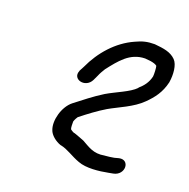

<svg xmlns="http://www.w3.org/2000/svg" viewBox="-89 -805 610 621"><g transform="rotate(20 215.5 -494.5)"><path d="M195 -360C194 -360 185 -365 182 -368C180 -374 180 -384 180 -394C182 -401 188 -411 189 -412C213 -431 242 -453 269 -469C302 -488 348 -505 379 -536C401 -558 420 -581 429 -620V-621C433 -646 431 -680 416 -695C398 -713 374 -716 343 -719H342C318 -719 301 -715 278 -704C222 -679 178 -629 152 -572L143 -555V-554C129 -522 179 -508 196 -543L204 -560C208 -570 213 -578 219 -588C249 -626 277 -664 329 -665L349 -663C360 -661 366 -659 371 -655C373 -649 374 -627 373 -619C368 -597 356 -582 341 -569V-568C321 -547 277 -531 245 -512C214 -493 183 -468 157 -448C128 -425 115 -374 126 -345C131 -329 150 -314 168 -308H169C194 -303 214 -287 242 -277C270 -266 314 -271 344 -277L360 -280C399 -288 397 -341 360 -333L345 -329C336 -327 324 -326 314 -325H313C276 -318 256 -334 232 -347C220 -352 208 -356 197 -360Z"/></g></svg>

Font: Stray Cat
Style: BdCnObl
Weight: 700
Version: Version 1.0